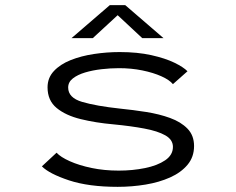

<svg xmlns="http://www.w3.org/2000/svg" viewBox="-20 -714 915 745"><path d="M436.5 11Q324 11 247.8 -14.2Q171.5 -39.5 142.5 -68.5L199.5 -121.5Q215 -104.5 250.8 -88.5Q286.5 -72.5 335.5 -62.2Q384.5 -52 440.5 -52Q494.5 -52 542.5 -61.8Q590.5 -71.5 620.8 -92Q651 -112.5 651 -144Q651 -172 621.5 -188.8Q592 -205.5 540 -215.2Q488 -225 420 -231.5Q351.5 -237.5 293.2 -251.8Q235 -266 199.8 -295Q164.5 -324 164.5 -375Q164.5 -412 189 -438.2Q213.5 -464.5 254.2 -480.8Q295 -497 344.8 -504.5Q394.5 -512 444.5 -512Q513.5 -512 567.2 -500Q621 -488 656.5 -470.8Q692 -453.5 707.5 -437.5L651 -387.5Q637.5 -404 606.2 -418Q575 -432 532.2 -440.8Q489.5 -449.5 441.5 -449.5Q408.5 -449.5 374 -445.5Q339.5 -441.5 310.2 -432.8Q281 -424 262.8 -409.8Q244.5 -395.5 244.5 -374.5Q244.5 -334.5 299 -318.5Q353.5 -302.5 446.5 -292.5Q496.5 -287.5 547.2 -279.5Q598 -271.5 640 -256.2Q682 -241 707.5 -214.8Q733 -188.5 733 -147.5Q733 -105 707.8 -74.8Q682.5 -44.5 640 -25.5Q597.5 -6.5 544.8 2.2Q492 11 436.5 11ZM257.5 -566 406 -694H466L614.5 -566H532L436.5 -655L340 -566Z"/></svg>

Font: Trispace SemiExpanded Light
Style: Regular
Weight: 300
Width: 6
Designer: Tyler Finck
Foundry: Etcetera Type Company
Version: Version 1.210; ttfautohint (v1.8.3)